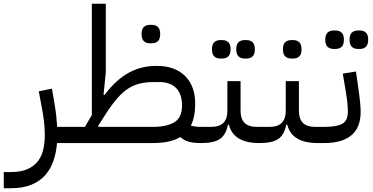

<svg xmlns="http://www.w3.org/2000/svg" viewBox="-80 -760 1981 1020"><path d="M-60 154H-23Q32 154 67 138Q102 122 122 95.5Q142 69 150 33.5Q158 -2 158 -41Q158 -70 155 -101.5Q152 -133 147 -162L126 -275L196 -289L209 -213Q215 -178 218.5 -147Q222 -116 224 -86H319V-20L299 0H223Q219 49 204.5 92.5Q190 136 161.5 169Q133 202 87.5 221Q42 240 -23 240H-60Z M988 0Q950 0 924.5 -6.5Q899 -13 878 -32Q826 0 732 0H299V-66L319 -86H371L408 -149V-740H482V-374L470 -257L475 -255Q508 -299 541 -328.5Q574 -358 608.5 -376Q643 -394 678.5 -402Q714 -410 752 -410Q849 -410 903 -356.5Q957 -303 957 -209Q957 -139 934 -93Q955 -86 988 -86H1008V-20ZM732 -86Q807 -86 847 -111Q887 -136 887 -199Q887 -261 855.5 -292.5Q824 -324 767 -324H737Q697 -324 664.5 -316.5Q632 -309 602.5 -290.5Q573 -272 544.5 -239.5Q516 -207 484 -158L441 -91L444 -86ZM716 -530Q696 -530 684 -541.5Q672 -553 672 -579Q672 -605 684 -616.5Q696 -628 716 -628H727Q747 -628 759 -616.5Q771 -605 771 -579Q771 -553 759 -541.5Q747 -530 727 -530Z M988 -66 1008 -86H1043Q1128 -86 1128 -171V-329H1198V-171Q1198 -86 1283 -86H1318V-20L1298 0Q1160 0 1136 -98H1131Q1120 -43 1088 -21.5Q1056 0 988 0ZM1219 -449Q1199 -449 1187 -460.5Q1175 -472 1175 -498Q1175 -524 1187 -535.5Q1199 -547 1219 -547H1230Q1250 -547 1262 -535.5Q1274 -524 1274 -498Q1274 -472 1262 -460.5Q1250 -449 1230 -449ZM1090 -449Q1070 -449 1058 -460.5Q1046 -472 1046 -498Q1046 -524 1058 -535.5Q1070 -547 1090 -547H1101Q1121 -547 1133 -535.5Q1145 -524 1145 -498Q1145 -472 1133 -460.5Q1121 -449 1101 -449Z M1298 -66 1318 -86H1353Q1438 -86 1438 -171V-329H1508V-171Q1508 -86 1593 -86H1628V-20L1608 0Q1470 0 1446 -98H1441Q1430 -43 1398 -21.5Q1366 0 1298 0ZM1467 -449Q1447 -449 1435 -460.5Q1423 -472 1423 -498Q1423 -524 1435 -535.5Q1447 -547 1467 -547H1478Q1498 -547 1510 -535.5Q1522 -524 1522 -498Q1522 -472 1510 -460.5Q1498 -449 1478 -449Z M1608 -66 1628 -86H1643Q1709 -86 1738.5 -102.5Q1768 -119 1768 -166Q1768 -184 1765.5 -212Q1763 -240 1755 -286L1741 -369L1811 -380L1823 -297Q1830 -248 1833 -217Q1836 -186 1836 -166Q1836 -82 1786.5 -41Q1737 0 1643 0H1608ZM1821 -500Q1801 -500 1789 -511.5Q1777 -523 1777 -549Q1777 -575 1789 -586.5Q1801 -598 1821 -598H1832Q1852 -598 1864 -586.5Q1876 -575 1876 -549Q1876 -523 1864 -511.5Q1852 -500 1832 -500ZM1692 -500Q1672 -500 1660 -511.5Q1648 -523 1648 -549Q1648 -575 1660 -586.5Q1672 -598 1692 -598H1703Q1723 -598 1735 -586.5Q1747 -575 1747 -549Q1747 -523 1735 -511.5Q1723 -500 1703 -500Z"/></svg>

Font: IBM Plex Sans Arabic
Style: Regular
Weight: 400
Designer: Mike Abbink, Paul van der Laan, Pieter van Rosmalen, Wael Morcos, Khajak Apelian
Foundry: Bold Monday
Version: Version 1.005